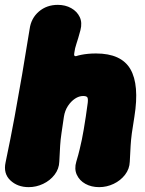

<svg xmlns="http://www.w3.org/2000/svg" viewBox="-36 -745 596 790"><path d="M82 25Q36 25 6.5 -3Q-23 -31 -13 -77Q8 -177 24 -264Q40 -351 55 -438.5Q70 -526 86 -626Q92 -670 124 -697.5Q156 -725 202 -725Q233 -725 257 -711.5Q281 -698 292 -675Q303 -652 295 -621Q285 -584 278.5 -565Q272 -546 270 -529Q268 -520 270 -516.5Q272 -513 277 -514Q286 -517 298.5 -519.5Q311 -522 326 -523.5Q341 -525 359 -525Q463 -525 500.5 -460.5Q538 -396 517 -265Q510 -223 506.5 -197Q503 -171 501.5 -146Q500 -121 498 -80Q497 -50 478.5 -26Q460 -2 431.5 11.5Q403 25 372 25Q340 25 315.5 11.5Q291 -2 280 -26Q269 -50 278 -80Q287 -110 292 -131.5Q297 -153 301 -171.5Q305 -190 308.5 -212Q312 -234 317 -265Q323 -304 325 -322Q327 -340 323 -345Q319 -350 306 -350Q289 -350 272.5 -339Q256 -328 243.5 -309Q231 -290 227 -265Q221 -223 217 -197Q213 -171 211.5 -146Q210 -121 208 -80Q207 -50 188.5 -26Q170 -2 141.5 11.5Q113 25 82 25Z"/></svg>

Font: Winky Sans Black
Style: Italic
Weight: 900
Italic angle: -8.97852°
Designer: Simon Atzbach
Foundry: typofactur
Version: Version 1.205